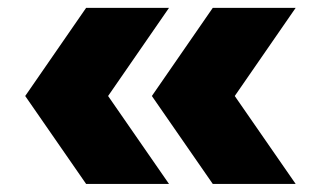

<svg xmlns="http://www.w3.org/2000/svg" viewBox="-20 -522 776 476"><path d="M193.5 -66 42.5 -284 193.5 -502.5H399L248 -284L399 -66ZM507.5 -66 356.5 -284 507.5 -502.5H713L562 -284L713 -66Z"/></svg>

Font: Encode Sans Expanded ExtraBold
Style: Regular
Weight: 800
Width: 7
Designer: Multiple Designers
Foundry: Impallari Type
Version: Version 3.000; ttfautohint (v1.8.3) -l 8 -r 50 -G 200 -x 14 